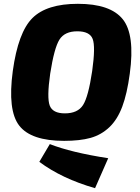

<svg xmlns="http://www.w3.org/2000/svg" viewBox="-20 -724 731 1006"><path d="M388 -704Q558 -704 623 -623.5Q688 -543 660 -338Q646 -233 620.5 -165Q595 -97 552.5 -57Q510 -17 454.5 -1.5Q399 14 316 14Q143 14 81 -65.5Q19 -145 47 -352Q75 -555 150 -629.5Q225 -704 388 -704ZM385 -560Q319 -560 291.5 -516.5Q264 -473 243 -338Q225 -212 240.5 -171Q256 -130 320 -130Q387 -130 415 -173.5Q443 -217 463 -352Q481 -480 465.5 -520Q450 -560 385 -560ZM186 124 241 31Q353 75 547 105L478 262Q304 212 186 124Z"/></svg>

Font: Ezarion Extra Bold
Style: Italic
Weight: 800
Italic angle: -8°
Designer: Natanael Gama
Version: Version 1.001;PS 001.001;hotconv 1.0.70;makeotf.lib2.5.58329